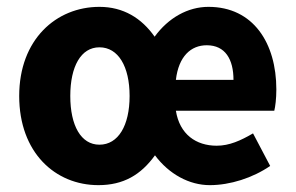

<svg xmlns="http://www.w3.org/2000/svg" viewBox="-20 -528 862 560"><path d="M36 -248C36 -83 141 12 267 12C340 12 391 -18 432 -75C473 -20 532 12 592 12C651 12 717 -9 768 -44L718 -139C682 -118 649 -103 612 -103C552 -103 504 -136 493 -205H780C783 -217 786 -240 786 -267C786 -402 719 -508 588 -508C528 -508 471 -476 431 -421C393 -475 340 -508 270 -508C144 -508 36 -413 36 -248ZM661 -295H493C501 -364 537 -396 583 -396C637 -396 661 -355 661 -295ZM358 -248C358 -162 325 -106 270 -106C216 -106 185 -162 185 -248C185 -334 216 -390 270 -390C325 -390 358 -334 358 -248Z"/></svg>

Font: Cambridge Sans Bold
Style: Regular
Weight: 700
Version: Version 2.020;PS 002.020;hotconv 1.0.88;makeotf.lib2.5.64775